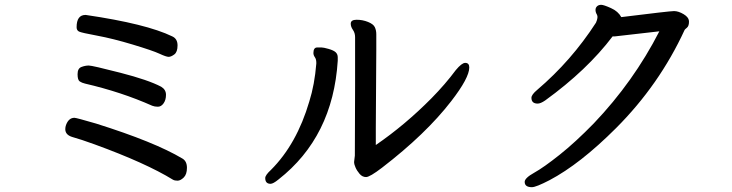

<svg xmlns="http://www.w3.org/2000/svg" viewBox="-20 -737 3040 797"><path d="M336 -675Q588 -638 695 -586Q717 -576 717 -548.5Q717 -521 703.5 -511Q690 -501 680 -501Q670 -501 642 -514Q614 -527 531 -552Q448 -577 383 -589Q318 -601 308 -606Q298 -611 298 -624Q298 -675 335 -675ZM649 -377Q669 -365 669 -343.5Q669 -322 659 -308Q649 -294 635.5 -294Q622 -294 612 -298Q484 -355 333 -390Q320 -393 311 -399Q302 -405 302 -429Q302 -453 318 -459Q334 -465 348.5 -465Q363 -465 479.5 -435Q596 -405 649 -377ZM251 -201Q251 -210 254 -218Q265 -248 289 -248Q297 -248 379 -224Q621 -148 737 -79Q756 -68 756 -40.5Q756 -13 742.5 0Q729 13 717 13Q705 13 698 9Q586 -60 372 -138Q317 -158 278 -169Q251 -178 251 -201Z M1450 -61V-66L1453 -91L1454 -384V-583Q1454 -600 1445 -613Q1436 -626 1436 -638V-639Q1436 -655 1460.5 -655Q1485 -655 1507.5 -646Q1530 -637 1536 -624Q1542 -611 1542 -595V-530L1540 -206V-135Q1661 -218 1771 -329Q1829 -388 1872 -446Q1897 -476 1911 -476Q1928 -476 1928 -457Q1928 -414 1853 -317Q1748 -181 1566 -41Q1515 -2 1499.5 -2Q1484 -2 1472.5 -15.5Q1461 -29 1455.5 -42.5Q1450 -56 1450 -61ZM1382 -499V-485Q1362 -169 1136 8Q1114 26 1103 26Q1081 26 1081 2Q1081 -10 1105 -32Q1212 -139 1264 -316Q1286 -386 1293 -473V-477Q1293 -491 1287 -499.5Q1281 -508 1281 -517Q1281 -540 1297 -540Q1306 -540 1314.5 -540Q1323 -540 1344 -534Q1365 -528 1373.5 -520Q1382 -512 1382 -499Z M2533 -586H2523Q2417 -446 2243 -320Q2224 -307 2212 -307Q2186 -307 2186 -331Q2186 -344 2210 -364Q2352 -485 2454 -643Q2464 -666 2458 -676Q2452 -686 2452 -695.5Q2452 -705 2458.5 -711Q2465 -717 2475.5 -717Q2486 -717 2516 -703.5Q2546 -690 2559 -666Q2760 -691 2778 -691Q2796 -691 2818 -678Q2840 -665 2840 -647Q2840 -629 2831.5 -622Q2823 -615 2822 -613Q2717 -385 2537 -205Q2388 -56 2261 11Q2205 40 2188 40Q2158 40 2158 18Q2158 2 2197.5 -20Q2237 -42 2303 -94.5Q2369 -147 2445 -225Q2610 -398 2717 -607Z"/></svg>

Font: LXGW ZhenKai
Style: Regular
Weight: 400
Designer: LXGW / Fontworks Inc.
Foundry: LXGW / Fontworks Inc.
Version: Version 0.800;June 8, 2025